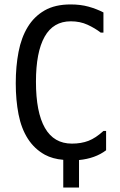

<svg xmlns="http://www.w3.org/2000/svg" viewBox="-20 -726 540 865"><path d="M458 -136V-49Q409 -12 336 -5V119H265V-6Q217 -10 182 -29Q135 -55 105.5 -101Q76 -147 63.5 -211Q51 -275 51 -351Q51 -427 63.5 -492Q76 -557 105 -604.5Q134 -652 181 -679Q228 -706 298 -706Q343 -706 379 -696Q415 -686 446 -670V-579H434Q408 -599 374.5 -614.5Q341 -630 299 -630Q220 -630 181 -560.5Q142 -491 142 -358Q142 -220 182.5 -149.5Q223 -79 304 -79Q346 -79 378.5 -91.5Q411 -104 446 -136Z"/></svg>

Font: D2Coding
Style: Regular
Weight: 400
Monospace: yes
Designer: Yong-Rak Park; Jeong-Hwan Yoon; Sang-Min Lee;
Foundry: NHN Corporation
Version: Version 1.3.2; Build 20180524